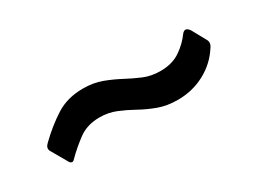

<svg xmlns="http://www.w3.org/2000/svg" viewBox="-24 -611 643 479"><g transform="rotate(-30 297.5 -372.0)"><path d="M533 -373Q512 -340 476.5 -321Q441 -302 399 -302Q368 -302 343.5 -311Q319 -320 297.5 -332Q276 -344 254 -353Q232 -362 207 -362Q171 -362 146 -343.5Q121 -325 100 -304Q96 -299 92 -299.5Q88 -300 85 -305L58 -352Q53 -362 64 -372Q96 -403 129 -424Q162 -445 207 -445Q237 -445 261 -436Q285 -427 306.5 -415.5Q328 -404 349.5 -395Q371 -386 397 -386Q431 -386 454 -401.5Q477 -417 492 -438Q503 -452 514 -435L536 -395Q539 -390 538 -384Q537 -378 533 -373Z"/></g></svg>

Font: Libre Franklin SemiBold
Style: Regular
Weight: 600
Designer: Pablo Impallari, Rodrigo Fuenzalida, Nhung Nguyen
Foundry: Impallari Type
Version: Version 3.000